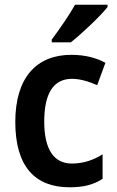

<svg xmlns="http://www.w3.org/2000/svg" viewBox="-20 -786 497 816"><path d="M437 -756V-766H299C274 -721 232 -661 200 -618V-606H281C328 -643 407 -718 437 -756ZM276 10C335 10 378 -1 416 -26V-130C377 -106 336 -91 285 -91C209 -91 168 -151 168 -269C168 -389 207 -451 286 -451C320 -451 357 -440 393 -424L428 -519C392 -539 344 -553 283 -553C136 -553 45 -457 45 -268C45 -78 129 10 276 10Z"/></svg>

Font: Noto Sans Devanagari UI SemiCondensed SemiBold
Style: Regular
Weight: 600
Width: 4
Designer: Jelle Bosma - Monotype Design Team
Foundry: Monotype Imaging Inc.
Version: Version 2.004